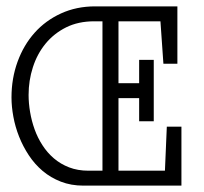

<svg xmlns="http://www.w3.org/2000/svg" viewBox="-20 -583 640 603"><path d="M537.1 -382.8H493.2L483.9 -516.1H352.1V-321.8H417V-395H462.9V-202.1H417V-274.9H352.1V-46.9H498L503.9 -185.1H549.8V0H242.2Q203.1 0 171.1 -12.5Q139.2 -24.9 114 -46.1Q88.9 -67.4 70.6 -95.2Q52.2 -123 40 -153.8Q27.8 -184.6 22 -216.3Q16.1 -248 16.1 -276.9Q16.1 -336.9 35.2 -389.2Q54.2 -441.4 88.6 -480Q123 -518.6 171.6 -540.8Q220.2 -563 278.8 -563H537.1ZM275.9 -516.1Q226.1 -516.1 187.7 -497.1Q149.4 -478 123 -445.8Q96.7 -413.6 83.3 -371.8Q69.8 -330.1 69.8 -284.7Q69.8 -258.8 74.5 -231.2Q79.1 -203.6 88.6 -177Q98.1 -150.4 113.3 -127Q128.4 -103.5 149.2 -85.7Q169.9 -67.9 197 -57.4Q224.1 -46.9 257.8 -46.9H301.8V-516.1Z"/></svg>

Font: Ethiopic Sadiss
Style: Regular
Weight: 400
Designer: abass alamnehe
Foundry: Senamirmir Project
Version: Version 5.100